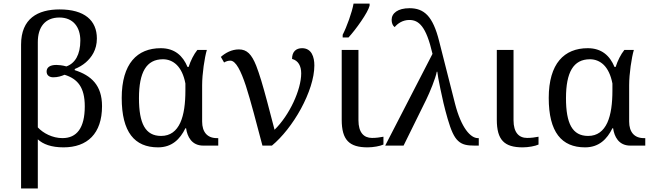

<svg xmlns="http://www.w3.org/2000/svg" viewBox="-20 -816 3651 1076"><path d="M98.1 -565.9V240.2H191.9V-35.2C221.2 -7.8 267.6 9.8 335.9 9.8C469.2 9.8 551.8 -66.9 551.8 -221.2C551.8 -338.4 491.2 -393.1 398.9 -422.9V-429.2C421.9 -438.5 442.9 -450.7 460.9 -466.3C492.7 -494.1 522.9 -536.1 522.9 -600.1C522.9 -702.1 453.1 -763.2 314 -763.2C191.4 -763.2 98.1 -711.9 98.1 -565.9ZM191.9 -102.1V-580.1C191.9 -662.6 231.4 -717.8 313 -717.8C390.1 -717.8 430.2 -664.1 430.2 -588.9C430.2 -509.3 400.4 -460.9 352.1 -443.8C330.6 -450.2 306.6 -452.1 295.9 -452.1C259.3 -452.1 241.2 -438 241.2 -415C241.2 -394 256.8 -382.8 278.8 -382.8C303.7 -382.8 324.7 -389.6 341.8 -397C414.6 -374.5 455.1 -327.1 455.1 -220.2C455.1 -98.6 410.2 -42 330.1 -42C273.9 -42 221.7 -69.8 191.9 -102.1Z M1119.1 0H1203.1V-42H1194.8C1142.1 -42 1112.8 -75.7 1112.8 -134.8V-338.9C1112.8 -401.9 1126.5 -493.7 1139.2 -536.1H1085.9C1065.9 -511.2 1048.3 -476.1 1037.1 -440.9H1030.8C1004.9 -503.4 959 -545.9 880.9 -545.9C814.9 -545.9 760.3 -524.4 722.2 -479C684.1 -433.6 662.1 -363.3 662.1 -267.1C662.1 -75.7 733.9 9.8 865.7 9.8C943.4 9.8 988.8 -35.6 1019 -97.2H1022.9C1029.3 -51.3 1053.7 0 1119.1 0ZM758.8 -266.1C758.8 -410.2 799.8 -483.9 893.1 -483.9C921.9 -483.9 948.7 -473.6 970.7 -452.1C992.7 -430.2 1009.8 -396.5 1019 -348.1V-309.1C1019 -236.8 1011.2 -173.8 990.2 -127.9C968.8 -82 935.1 -54.2 882.8 -54.2C794.4 -54.2 758.8 -124 758.8 -266.1Z M1741.7 -449.2C1741.7 -496.1 1726.6 -545.9 1672.9 -545.9C1639.6 -545.9 1616.7 -526.9 1616.7 -485.8C1651.9 -476.6 1668 -445.8 1668 -404.8C1668 -313.5 1602.5 -170.4 1518.6 -88.9C1487.8 -207.5 1464.4 -297.4 1444.3 -363.8C1434.1 -397 1424.8 -424.8 1416 -447.3C1390.1 -512.2 1363.8 -539.1 1318.8 -539.1C1278.3 -539.1 1243.7 -520 1217.8 -497.1L1235.8 -465.8C1247.6 -473.1 1259.8 -476.1 1271 -476.1C1301.8 -476.1 1330.1 -418.9 1357.9 -335C1385.7 -249 1416.5 -128.9 1450.7 0H1503.9C1561 -47.4 1620.6 -122.1 1666.5 -206.5C1711.9 -290.5 1741.7 -377.9 1741.7 -449.2Z M1988.8 -142.1V-536.1H1895V-145C1895 -31.2 1937.5 9.8 2040 9.8C2071.3 9.8 2109.9 2.9 2128.9 -5.9V-49.8C2107.9 -45.9 2088.9 -43 2064.9 -43C2018.6 -43 1988.8 -73.7 1988.8 -142.1ZM1900.4 -606H1933.1C1953.6 -628.4 1980.5 -662.6 2004.4 -697.8C2027.8 -731.9 2046.4 -764.6 2051.3 -784.2V-795.9H1961.4C1952.6 -746.1 1922.9 -664.6 1900.4 -621.1Z M2403.8 -514.2 2138.7 0H2241.7L2368.7 -257.8C2387.7 -296.4 2421.9 -378.9 2427.7 -414.1H2430.7C2432.1 -399.4 2438.5 -362.3 2447.8 -318.8C2457.5 -270.5 2471.2 -210 2488.8 -149.9C2507.8 -85 2524.4 -47.4 2547.4 -26.4C2570.3 -4.9 2598.1 0 2639.6 0H2663.1V-42H2657.7C2637.7 -42 2614.3 -56.2 2591.8 -87.4C2569.3 -118.7 2547.4 -167 2529.8 -235.8L2440.9 -585.9C2423.3 -656.2 2401.9 -702.6 2375 -731C2347.7 -759.3 2315.4 -770 2274.9 -770C2209 -770 2174.8 -741.7 2174.8 -705.1C2174.8 -687 2180.7 -671.9 2191.9 -664.1C2208 -684.1 2236.8 -704.1 2273.9 -704.1C2300.8 -704.1 2323.7 -695.3 2345.2 -667.5C2366.7 -639.6 2385.7 -592.3 2403.8 -514.2Z M2857.9 -142.1V-536.1H2764.2V-145C2764.2 -31.2 2806.6 9.8 2909.2 9.8C2940.4 9.8 2979 2.9 2998 -5.9V-49.8C2977.1 -45.9 2958 -43 2934.1 -43C2887.7 -43 2857.9 -73.7 2857.9 -142.1Z M3512.2 0H3596.2V-42H3587.9C3535.2 -42 3505.9 -75.7 3505.9 -134.8V-338.9C3505.9 -401.9 3519.5 -493.7 3532.2 -536.1H3479C3459 -511.2 3441.4 -476.1 3430.2 -440.9H3423.8C3397.9 -503.4 3352.1 -545.9 3273.9 -545.9C3208 -545.9 3153.3 -524.4 3115.2 -479C3077.1 -433.6 3055.2 -363.3 3055.2 -267.1C3055.2 -75.7 3127 9.8 3258.8 9.8C3336.4 9.8 3381.8 -35.6 3412.1 -97.2H3416C3422.4 -51.3 3446.8 0 3512.2 0ZM3151.9 -266.1C3151.9 -410.2 3192.9 -483.9 3286.1 -483.9C3314.9 -483.9 3341.8 -473.6 3363.8 -452.1C3385.7 -430.2 3402.8 -396.5 3412.1 -348.1V-309.1C3412.1 -236.8 3404.3 -173.8 3383.3 -127.9C3361.8 -82 3328.1 -54.2 3275.9 -54.2C3187.5 -54.2 3151.9 -124 3151.9 -266.1Z"/></svg>

Font: The Erased English
Style: Regular
Weight: 400
Designer: Monotype Design team + ligartures altered by 180 Amsterdam
Foundry: Monotype Imaging Inc.
Version: Version 1.030;Glyphs 3.1.2 (3151)